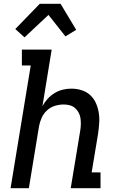

<svg xmlns="http://www.w3.org/2000/svg" viewBox="-20 -998 640 1018"><path d="M36 0 143 -651H96V-735H254L205 -435Q216 -456 232.5 -474Q249 -492 269.5 -504.5Q290 -517 312.5 -522.5Q335 -528 358 -528Q386 -528 412 -520Q438 -512 457.5 -494.5Q477 -477 488 -452.5Q499 -428 503.5 -401Q508 -374 506 -345.5Q504 -317 500 -289L466 -84H513V0H355L405 -303Q408 -320 408.5 -336.5Q409 -353 407 -369.5Q405 -386 397.5 -400Q390 -414 378.5 -424.5Q367 -435 351 -439.5Q335 -444 318 -444Q295 -444 271.5 -437Q248 -430 229.5 -413Q211 -396 201 -373.5Q191 -351 187 -329L133 0ZM110 -800 61 -844 191 -978H301L384 -840L327 -805L237 -919Z"/></svg>

Font: Iosevka HT Medium Extended
Style: Italic
Weight: 500
Width: 7
Italic angle: -9°
Monospace: yes
Designer: Belleve Invis
Foundry: Belleve Invis
Version: Version 32.3.0; ttfautohint (v1.8.4)